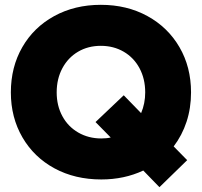

<svg xmlns="http://www.w3.org/2000/svg" viewBox="-20 -732 837 796"><path d="M25 -349Q25 -454 72.5 -536.5Q120 -619 205 -665.5Q290 -712 398 -712Q506 -712 591 -665.5Q676 -619 724 -536.5Q772 -454 772 -349Q772 -284 753.5 -227.5Q735 -171 700 -125L756 -68L641 44L574 -25Q495 12 400 12Q291 12 206 -34Q121 -80 73 -162.5Q25 -245 25 -349ZM400 -158Q423 -158 439 -162L376 -226L493 -337L565 -263Q582 -303 582 -349Q582 -405 558.5 -449Q535 -493 493 -517.5Q451 -542 398 -542Q345 -542 303.5 -517.5Q262 -493 238.5 -449Q215 -405 215 -349Q215 -294 238.5 -250.5Q262 -207 304.5 -182.5Q347 -158 400 -158Z"/></svg>

Font: Oak Sans Black
Style: Regular
Weight: 900
Designer: Erik Kennedy, Walven
Foundry: Erik Kennedy, Walven
Version: Version 1.000